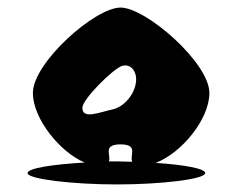

<svg xmlns="http://www.w3.org/2000/svg" viewBox="-20 -732 654 508"><path d="M53 -274C53 -258 173 -244 290 -244C407 -244 523 -258 523 -274C523 -286 468 -296 392 -301C460 -327 534 -416 534 -486C534 -566 366 -712 299 -712C231 -712 67 -566 67 -486C67 -418 139 -329 204 -302C119 -297 53 -287 53 -274ZM198 -446C196 -468 281 -552 304 -558C328 -564 345 -540 339 -510C333 -478 306 -448 276 -442C246 -436 198 -415 198 -446ZM268 -305C275 -321 250 -350 299 -350C348 -350 322 -320 330 -304C316 -304 304 -305 290 -305Z"/></svg>

Font: Ampere
Style: Cnd
Weight: 400
Version: Version 1